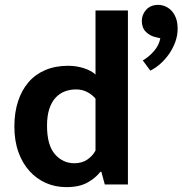

<svg xmlns="http://www.w3.org/2000/svg" viewBox="-20 -757 749 788"><path d="M372 -714H505V0H410L396 -52H392Q373 -27 339.5 -8Q306 11 252 11Q207 11 168.5 -6Q130 -23 101 -55Q72 -87 55.5 -133Q39 -179 39 -238Q39 -295 54 -341Q69 -387 97 -419.5Q125 -452 166 -469.5Q207 -487 260 -487Q294 -487 324.5 -477Q355 -467 372 -451ZM372 -352Q359 -368 338.5 -379Q318 -390 292 -390Q268 -390 246.5 -382Q225 -374 208.5 -356.5Q192 -339 182.5 -310.5Q173 -282 173 -241Q173 -161 205.5 -124Q238 -87 285 -87Q317 -87 339 -102.5Q361 -118 372 -139ZM621 -604Q596 -609 579 -626Q562 -643 562 -671Q562 -697 580 -717Q598 -737 630 -737Q643 -737 657 -731.5Q671 -726 682.5 -714.5Q694 -703 701.5 -684.5Q709 -666 709 -639Q709 -611 699.5 -585Q690 -559 674.5 -536.5Q659 -514 639 -496Q619 -478 597 -467L566 -509Q592 -524 612.5 -548Q633 -572 638 -600Z"/></svg>

Font: Ek Mukta
Style: Bold
Weight: 700
Designer: Girish Dalvi and Yashodeep Gholap
Foundry: Ek Type
Version: Version 2.538;PS 1.002;hotconv 16.6.51;makeotf.lib2.5.65220;